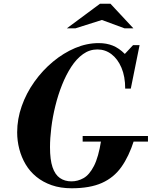

<svg xmlns="http://www.w3.org/2000/svg" viewBox="-20 -996 813 1029"><path d="M364 13Q304 13 257 -3.5Q210 -20 175 -48.5Q140 -77 117.5 -115Q95 -153 83.5 -197Q72 -241 72 -287Q72 -358 96.5 -427.5Q121 -497 164.5 -558Q208 -619 264 -665.5Q320 -712 382.5 -738.5Q445 -765 509 -765Q551 -765 584.5 -751.5Q618 -738 649 -707L693 -754H728L681 -521H651Q651 -586 631 -633Q611 -680 577.5 -705.5Q544 -731 502 -731Q460 -731 425 -706Q390 -681 362 -638Q334 -595 312.5 -541Q291 -487 276.5 -428Q262 -369 255 -312Q248 -255 248 -207Q248 -140 261.5 -100Q275 -60 301 -42Q327 -24 363 -24Q397 -24 428 -41.5Q459 -59 483.5 -106.5Q508 -154 522 -243H698Q671 -158 630.5 -101Q590 -44 526 -15.5Q462 13 364 13ZM423 -237V-267H773V-237ZM338 -844 516 -976H572L695 -844H648L526 -889L384 -844Z"/></svg>

Font: Libre Bodoni
Style: Italic
Weight: 400
Italic angle: -13°
Designer: Pablo Impallari, Rodrigo Fuenzalida
Foundry: Impallari Type
Version: Version 2.005;gftools[0.9.23]